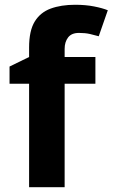

<svg xmlns="http://www.w3.org/2000/svg" viewBox="-20 -785 472 805"><path d="M380 -434H251V0H102V-434H20V-506L102 -546V-586Q102 -656 125.5 -694.5Q149 -733 192.5 -749Q236 -765 295 -765Q339 -765 374.5 -758Q410 -751 432 -742L394 -633Q377 -638 357 -642.5Q337 -647 311 -647Q280 -647 265.5 -628Q251 -609 251 -580V-546H380Z"/></svg>

Font: Noto Sans Sinhala UI
Style: Bold
Weight: 700
Designer: Jelle Bosma - Monotype Design Team
Foundry: Monotype Imaging Inc.
Version: Version 2.006; ttfautohint (v1.8.4.7-5d5b)